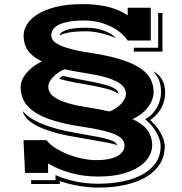

<svg xmlns="http://www.w3.org/2000/svg" viewBox="-20 -710 865 914"><path d="M201.7 -43Q213.9 -25.4 239.5 -8.3Q265.1 8.8 297.6 22.2Q330.1 35.6 366.9 43.9Q403.8 52.2 438.5 52.2Q473.1 52.2 498.5 46.9Q523.9 41.5 540.3 32Q556.6 22.5 564.7 9.8Q572.8 -2.9 572.8 -18.1Q572.8 -33.2 562.7 -45.9Q552.7 -58.6 529.5 -69.1Q506.3 -79.6 468 -88.9Q429.7 -98.1 373.5 -106.4Q291 -118.7 234.6 -136.2Q178.2 -153.8 143.3 -177.5Q108.4 -201.2 93.3 -230.7Q78.1 -260.3 78.1 -296.4Q78.1 -310.1 84 -325.9Q89.8 -341.8 102.3 -357.9Q114.7 -374 133.8 -389.4Q152.8 -404.8 179.7 -417.5Q155.3 -429.2 138.4 -442.9Q121.6 -456.5 111.3 -471.9Q101.1 -487.3 96.7 -504.9Q92.3 -522.5 92.3 -542Q92.3 -565.9 107.2 -592Q122.1 -618.2 155.5 -640.1Q189 -662.1 242.9 -676.3Q296.9 -690.4 374.5 -690.4Q414.1 -690.4 446.3 -686.3Q478.5 -682.1 504.4 -674.8Q530.3 -667.5 551 -657.7Q571.8 -647.9 587.9 -636.7V-673.3H697.8V-517.1H587.9Q576.2 -534.7 556.6 -551.8Q537.1 -568.8 510.7 -582.3Q484.4 -595.7 452.1 -604Q419.9 -612.3 382.8 -612.3Q337.4 -612.3 307.1 -606.7Q276.9 -601.1 258.3 -591.3Q239.7 -581.5 231.9 -568.8Q224.1 -556.2 224.1 -542Q224.1 -529.3 232.9 -517.3Q241.7 -505.4 265.6 -494.4Q289.6 -483.4 331.5 -473.1Q373.5 -462.9 440.4 -453.6Q516.6 -440.4 568.4 -422.6Q620.1 -404.8 651.9 -382.3Q683.6 -359.9 697.5 -332Q711.4 -304.2 711.4 -271.5Q711.4 -255.9 705.6 -238.5Q699.7 -221.2 687.7 -204.1Q675.8 -187 656.7 -171.1Q637.7 -155.3 611.3 -143.1Q662.6 -118.7 683.6 -87.9Q704.6 -57.1 704.6 -18.1Q704.6 5.9 691.2 32Q677.7 58.1 647.2 80.1Q616.7 102.1 567.4 116.2Q518.1 130.4 446.8 130.4Q378.4 130.4 318.1 113.8Q257.8 97.2 209 67.9V113.3H99.1L91.8 -43ZM617.2 -482.9H732.9V-648.4H753.4V-464.4H617.2ZM264.6 -541Q264.6 -556.2 296.1 -567.1Q327.6 -578.1 392.6 -578.1Q414.6 -578.1 435.3 -574.5Q456.1 -570.8 474.4 -564.2Q492.7 -557.6 507.8 -548.3Q522.9 -539.1 532.7 -528.3Q516.6 -535.2 498.3 -541.3Q480 -547.4 461.4 -551.8Q442.9 -556.2 424.8 -558.6Q406.7 -561 390.6 -561Q337.4 -561 306.6 -554.9Q275.9 -548.8 264.6 -541ZM210 -296.9Q210 -281.2 219 -267.1Q228 -252.9 250 -240.5Q272 -228 308.3 -217.5Q344.7 -207 398.9 -198.7Q428.2 -194.3 452.9 -189.5Q477.5 -184.6 501 -179.2Q517.1 -185.1 531.2 -194.6Q545.4 -204.1 556.2 -215.3Q566.9 -226.6 573.2 -239Q579.6 -251.5 579.6 -263.2Q579.6 -278.8 570.6 -293Q561.5 -307.1 539.6 -319.6Q517.6 -332 481.2 -342.5Q444.8 -353 390.6 -361.3Q333.5 -370.1 288.6 -380.4Q272.5 -374.5 258.3 -365Q244.1 -355.5 233.4 -344.2Q222.7 -333 216.3 -320.8Q210 -308.6 210 -296.9ZM244.1 147.5V123.5Q293 144.5 343.3 154.5Q393.6 164.6 446.8 164.6Q510.7 164.6 565.2 153.3Q619.6 142.1 659.7 119.6Q699.7 97.2 722.2 64Q744.6 30.8 744.6 -13.2Q744.6 -30.8 738.5 -48.8Q732.4 -66.9 722.2 -84Q711.9 -101.1 698.7 -116Q685.5 -130.9 670.9 -142.6Q691.4 -153.3 705.6 -168.7Q719.7 -184.1 729 -201.7Q738.3 -219.2 742.4 -237.1Q746.6 -254.9 746.6 -270.5Q746.6 -301.8 738.3 -325Q730 -348.1 709 -371.6Q766.1 -339.8 766.1 -270.5Q766.1 -231 749.5 -198.5Q732.9 -166 694.8 -138.2Q707.5 -127.4 720 -112.8Q732.4 -98.1 742.2 -81.5Q752 -64.9 758.1 -47.4Q764.2 -29.8 764.2 -13.2Q764.2 33.2 741.5 69.8Q718.8 106.4 677.2 131.6Q635.7 156.7 577.1 169.9Q518.6 183.1 446.8 183.1Q423.8 183.1 398.9 180.7Q374 178.2 349.9 173.8Q325.7 169.4 303.7 163.8Q281.7 158.2 264.6 151.9V166H128.4V147.5ZM261.7 -335Q265.6 -339.8 270.5 -342.8Q275.4 -345.7 280.3 -349.1Q285.6 -347.7 295.9 -345.2Q306.2 -342.8 318.8 -340.1Q331.5 -337.4 345.9 -334.5Q360.4 -331.5 374.5 -329.1Q432.1 -318.8 465.1 -310.5Q498 -302.2 514.9 -294.4Q531.7 -286.6 537.1 -279.3Q542.5 -272 545.4 -263.2Q541 -265.6 536.6 -268.3Q532.2 -271 525.1 -274.4Q518.1 -277.8 507.3 -281.5Q496.6 -285.2 479.5 -289.6Q462.4 -293.9 437.7 -299.1Q413.1 -304.2 378.4 -310.1Q356.9 -313.5 337.6 -317.1Q318.4 -320.8 303 -324.2Q287.6 -327.6 276.9 -330.6Q266.1 -333.5 261.7 -335ZM88.4 -181.6Q101.6 -165 123.5 -149.9Q145.5 -134.8 177.5 -121.3Q209.5 -107.9 252.2 -96.4Q294.9 -85 350.1 -75.7Q407.7 -65.9 443.4 -58.8Q479 -51.8 499.3 -45.4Q519.5 -39.1 527.6 -32.7Q535.6 -26.4 538.6 -17.6Q531.7 -21.5 521.2 -24.4Q510.7 -27.3 488.5 -31.5Q466.3 -35.6 428.5 -42.2Q390.6 -48.8 329.1 -59.6Q266.6 -70.3 222.4 -84.5Q178.2 -98.6 149.4 -114.5Q120.6 -130.4 106 -147.5Q91.3 -164.6 88.4 -181.6Z"/></svg>

Font: Vast Shadow
Style: Regular
Weight: 400
Designer: Nicole Fally
Foundry: Nicole Fally
Version: Version 1.002